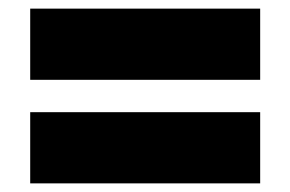

<svg xmlns="http://www.w3.org/2000/svg" viewBox="-20 -475 673 445"><path d="M50 -290V-455H583V-290ZM50 -50V-215H583V-50Z"/></svg>

Font: Jost* Black
Style: Regular
Weight: 900
Version: Version 3.7